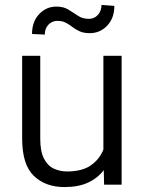

<svg xmlns="http://www.w3.org/2000/svg" viewBox="-20 -757 590 787"><path d="M406.7 0 405.3 -59.6Q380.4 -26.9 340.8 -8.5Q301.3 9.8 244.1 9.8Q166.5 9.8 118.7 -36.1Q70.8 -82 70.8 -189V-528.3H145V-188Q145 -136.2 160.2 -106.9Q175.3 -77.6 200.4 -65.9Q225.6 -54.2 254.4 -54.2Q316.9 -54.2 352.5 -79.3Q388.2 -104.5 403.8 -144V-528.3H478.5V0ZM396 -736.8 448.7 -732.9Q448.7 -682.6 419.4 -651.9Q390.1 -621.1 348.1 -621.1Q322.8 -621.1 306.4 -628.7Q290 -636.2 277.1 -646.2Q264.2 -656.2 249.8 -663.8Q235.4 -671.4 214.8 -671.4Q193.4 -671.4 178.5 -655.8Q163.6 -640.1 163.6 -615.2L111.3 -617.7Q111.3 -668 140.4 -699Q169.4 -730 211.4 -730Q240.7 -730 260.7 -717.5Q280.8 -705.1 299.6 -692.4Q318.4 -679.7 344.7 -679.7Q366.2 -679.7 381.1 -695.8Q396 -711.9 396 -736.8Z"/></svg>

Font: Vazirmatn FD Light
Style: Regular
Weight: 300
Designer: Saber Rastikerdar
Foundry: Saber Rastikerdar
Version: Version 33.003